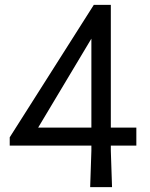

<svg xmlns="http://www.w3.org/2000/svg" viewBox="-20 -770 616 790"><path d="M436 -171V-150L441 0H351L356 -150V-171H20V-205L366 -750H436V-245H541V-171ZM356 -245V-611L137 -245Z"/></svg>

Font: Farro Light
Style: Regular
Weight: 300
Designer: Aceler Chua
Foundry: Grayscale Limited
Version: Version 1.101